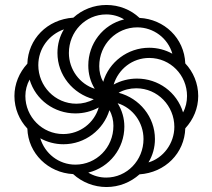

<svg xmlns="http://www.w3.org/2000/svg" viewBox="-20 -743 854 772"><path d="M408 9C459 9 505 -10 541 -42C644 -49 722 -127 725 -227C758 -263 777 -308 777 -357C777 -408 757 -454 725 -488C721 -590 640 -666 541 -671C506 -704 459 -723 408 -723C357 -723 310 -704 275 -672C169 -665 93 -585 90 -487C57 -451 38 -405 38 -357C38 -306 58 -260 90 -226C93 -126 174 -48 274 -43C310 -10 358 9 408 9ZM361 -386C301 -405 257 -463 257 -530C257 -616 324 -685 407 -685C433 -685 458 -678 479 -665C393 -644 335 -567 335 -480C335 -447 343 -415 361 -386ZM395 -414C384 -433 379 -455 379 -477C379 -565 448 -633 532 -633C597 -633 655 -590 673 -527C646 -542 614 -551 580 -551C493 -551 418 -493 395 -414ZM287 -326C201 -326 134 -397 134 -481C134 -548 177 -604 237 -625C220 -597 211 -565 211 -530C211 -441 273 -366 357 -344C336 -332 311 -326 287 -326ZM716 -291C691 -373 616 -427 531 -427C498 -427 466 -419 437 -403C456 -465 512 -510 580 -510C665 -510 732 -441 732 -357C732 -334 727 -311 716 -291ZM234 -204C150 -204 82 -273 82 -357C82 -380 88 -403 99 -423C123 -341 199 -287 283 -287C316 -287 348 -295 377 -311C359 -249 302 -204 234 -204ZM577 -90C594 -118 603 -150 603 -184C603 -273 541 -348 457 -370C478 -382 503 -388 528 -388C614 -388 681 -317 681 -233C681 -166 636 -107 577 -90ZM407 -29C381 -29 356 -36 335 -49C421 -70 480 -147 480 -234C480 -267 471 -299 453 -328C514 -309 557 -251 557 -184C557 -98 490 -29 407 -29ZM283 -81C216 -81 160 -126 142 -187C169 -172 201 -163 235 -163C322 -163 396 -221 420 -300C431 -281 436 -259 436 -237C436 -149 367 -81 283 -81Z"/></svg>

Font: Noto Sans Armenian Condensed
Style: Regular
Weight: 400
Width: 3
Designer: Monotype Design Team
Foundry: Monotype Imaging Inc.
Version: Version 2.008